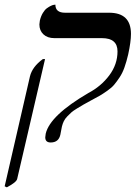

<svg xmlns="http://www.w3.org/2000/svg" viewBox="-52 -575 576 815"><path d="M210.9 -38.1Q210 -35.6 208 -23.2Q206.1 -10.7 204.1 -2.9Q196.8 29.8 163.1 29.8Q140.1 29.8 140.1 7.8Q140.1 3.9 142.1 -7.8Q160.2 -85 323.2 -180.2Q377 -208.5 411.9 -255.1Q446.8 -301.8 446.8 -356.9Q446.8 -413.1 380.9 -413.1H179.2Q149.4 -413.1 132.3 -429.2Q115.2 -445.3 115.2 -471.2Q115.2 -476.1 117.2 -487.8Q121.6 -506.3 129.9 -520Q138.2 -533.7 147 -540Q155.8 -546.4 164.1 -550.3Q172.4 -554.2 177.7 -554.7L183.1 -555.2Q183.1 -521 224.1 -521H411.1Q503.9 -521 503.9 -431.2Q503.9 -397.9 492.2 -344.2Q484.9 -313 476.3 -288.8Q467.8 -264.6 455.3 -246.1Q442.9 -227.5 432.4 -215.1Q421.9 -202.6 403.1 -189.5Q384.3 -176.3 371.6 -168.9Q358.9 -161.6 333 -147.9Q309.6 -135.3 301.3 -130.4Q293 -125.5 275.6 -115Q258.3 -104.5 251.2 -98.1Q244.1 -91.8 234.1 -81.5Q224.1 -71.3 219 -60.8Q213.9 -50.3 210.9 -38.1ZM-22.9 220.2 -32.2 215.8 75.2 -251Q85.4 -292 129.9 -324.2H139.2L21 184.1Q18.6 198.2 -22.9 220.2Z"/></svg>

Font: Common Serif
Style: Bold Italic
Weight: 700
Italic angle: -12°
Designer: Philipp H. Poll, Khaled Hosny
Foundry: Stefan Peev, Context Ltd.
Version: Version 1.026